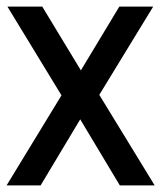

<svg xmlns="http://www.w3.org/2000/svg" viewBox="-22 -564 490 584"><path d="M-2 0 165 -274 0.5 -544H106.5L224 -350L341 -544H444L280 -275.5L448.5 0H342.5L222 -201L101.5 0Z"/></svg>

Font: Encode Sans Cnd Md
Style: Regular
Weight: 500
Width: 3
Designer: Multiple Designers
Foundry: Impallari Type
Version: Version 3.002; ttfautohint (v1.8.3) -l 8 -r 50 -G 200 -x 14 